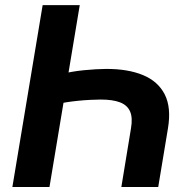

<svg xmlns="http://www.w3.org/2000/svg" viewBox="-20 -748 775 768"><path d="M612.9 0H465.4L503.9 -234.4Q511.3 -276.9 500.3 -302.1Q489.4 -327.3 460.1 -338.6Q430.9 -349.8 382.8 -349.8Q365.5 -349.8 342 -348.6Q318.6 -347.5 293.6 -345Q268.6 -342.5 246 -339Q223.4 -335.4 208 -331.1L227.7 -451.8Q244 -456.7 266.9 -460.6Q289.7 -464.6 314.8 -467.1Q339.8 -469.6 363 -470.9Q386.1 -472.3 403.1 -472.3Q490.9 -472.8 551.6 -447.8Q612.2 -422.8 639 -370.2Q665.7 -317.6 651.8 -234.4ZM177.9 0H29.5L150.6 -727.5H299Z"/></svg>

Font: Inter Tight
Style: Italic
Weight: 400
Italic angle: -9.39999°
Designer: Rasmus Andersson
Foundry: rsms
Version: Version 3.002